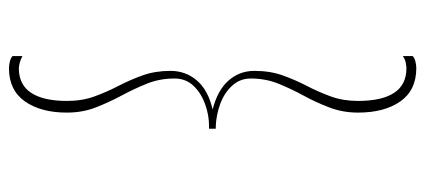

<svg xmlns="http://www.w3.org/2000/svg" viewBox="-280 -516 948 428"><g transform="rotate(90 194.0 -302.0)"><path d="M105 -748Q109 -752 117 -754Q125 -756 132 -756Q181 -756 206 -720.5Q231 -685 231 -626Q231 -592 219.5 -562Q208 -532 193 -504.5Q178 -477 166.5 -448.5Q155 -420 155 -387Q155 -363 171 -345.5Q187 -328 211.5 -319Q236 -310 261 -309H267V-294H264L224 -302Q181 -313 159.5 -337.5Q138 -362 138 -395Q138 -430 148 -458Q158 -486 171.5 -512Q185 -538 195 -565.5Q205 -593 205 -626Q205 -679 187 -706.5Q169 -734 132 -734Q128 -734 120 -732.5Q112 -731 105 -726ZM105 144V122Q112 126 120 128Q128 130 132 130Q169 130 187 102.5Q205 75 205 23Q205 -11 195 -38.5Q185 -66 171.5 -92Q158 -118 148 -146Q138 -174 138 -208Q138 -242 159.5 -267Q181 -292 224 -302L264 -309H267V-294H261Q236 -294 211.5 -285Q187 -276 171 -259Q155 -242 155 -217Q155 -184 166.5 -155.5Q178 -127 193 -99Q208 -71 219.5 -41.5Q231 -12 231 23Q231 81 206 116.5Q181 152 132 152Q125 152 117 150Q109 148 105 144Z"/></g></svg>

Font: Panamera Thin
Style: Regular
Weight: 100
Designer: Bastien Sozeau
Foundry: NBR — Bastien Sozeau
Version: Version 3.003;gftools[0.9.33]